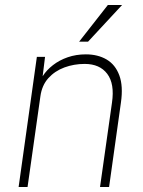

<svg xmlns="http://www.w3.org/2000/svg" viewBox="-20 -743 570 763"><path d="M54 0 126.5 -517H159L149.5 -440Q165 -464.5 190.5 -484.2Q216 -504 249.2 -515.5Q282.5 -527 321 -527Q369 -527 403.8 -506.5Q438.5 -486 454.2 -443.5Q470 -401 460.5 -335L413.5 0H377.5L425 -335Q436 -410 406.2 -449.5Q376.5 -489 316.5 -489Q274 -489 236 -475Q198 -461 172.2 -432.5Q146.5 -404 140.5 -360L89.5 0ZM294.5 -577.5 408.5 -723H465L330 -577.5Z"/></svg>

Font: Public Sans Thin
Style: Italic
Weight: 100
Italic angle: -8°
Designer: The Public Sans project authors (U.S. Web Design System). Libre Franklin designed by Pablo Impallari and Rodrigo Fuenzal
Version: Version 2.000